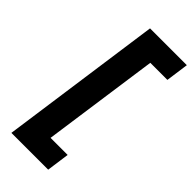

<svg xmlns="http://www.w3.org/2000/svg" viewBox="-289 -799 1033 1033"><g transform="rotate(45 228.0 -282.5)"><path d="M46 180 176 -745H456L438 -615H308L214 50H344L326 180Z"/></g></svg>

Font: Plus Jakarta Sans ExtraBold
Style: Italic
Weight: 800
Italic angle: -8°
Designer: Gumpita Rahayu
Foundry: Tokotype
Version: Version 2.071; ttfautohint (v1.8.4.7-5d5b);gftools[0.9.29]